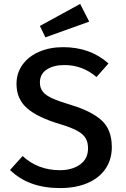

<svg xmlns="http://www.w3.org/2000/svg" viewBox="-20 -944 640 977"><path d="M285 13Q125 13 31 -79L95 -150Q173 -78 285 -78Q347 -78 387.5 -107Q428 -136 428 -189Q428 -220 415.5 -241Q403 -262 373 -278.5Q343 -295 287 -312Q172 -346 118 -393Q64 -440 64 -517Q64 -572 94.5 -614.5Q125 -657 179 -680.5Q233 -704 301 -704Q440 -704 532 -621L471 -552Q400 -613 308 -613Q252 -613 217.5 -590Q183 -567 183 -524Q183 -497 197.5 -478Q212 -459 246.5 -443.5Q281 -428 344 -409Q444 -379 496.5 -332Q549 -285 549 -195Q549 -133 517.5 -86Q486 -39 426.5 -13Q367 13 285 13ZM434 -834 211 -754 183 -812 388 -924Z"/></svg>

Font: Fira Mono Medium
Style: Regular
Weight: 500
Designer: Carrois Corporate & Edenspiekermann AG
Foundry: Carrois Corporate GbR & Edenspiekermann AG
Version: Version 3.206